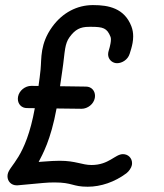

<svg xmlns="http://www.w3.org/2000/svg" viewBox="-20 -716 632 739"><path d="M248.3 -383.6 211.1 -384.1C214 -403.9 216.7 -423.5 219.6 -442.7C225.3 -479.7 227 -507.1 230.8 -528.8C233.9 -546.3 238.4 -560.2 247.4 -572.6C269.2 -602.8 289.1 -612.5 321.8 -612.7C324.4 -612.7 327 -612.8 329.4 -612.8C377 -612.8 392.1 -608.2 405.5 -573.9C407.5 -568.8 407.4 -560 405.3 -548.5C403.9 -540.3 401.5 -530.7 398.2 -520.1C397.6 -518.1 397.1 -516.2 396.8 -514.3C396.4 -511.9 396.1 -509.5 396.1 -507.2C396.1 -488.3 410.2 -475.2 425.8 -473.1C427.4 -472.9 429.1 -472.8 430.8 -472.8C449.1 -472.8 471.8 -485.5 479.1 -509C482.7 -520.4 487.5 -534.8 490.3 -550.8C491.7 -558.8 492.6 -567.3 492.6 -576C492.6 -588.7 490.7 -601.9 485.5 -615.2C458.5 -684.4 397.9 -696.4 339.4 -696.4C338.2 -696.4 337 -696.4 335.8 -696.4C277.2 -695.9 221.1 -668 181.1 -612.8C157.4 -580.1 147.2 -549.9 142.4 -522.7C137.5 -494.7 138.3 -469.8 136.2 -448.5C134.3 -428.8 131.4 -407.1 128.2 -385.1L100.4 -385.5C76.8 -385.5 53.6 -367.3 49.4 -343.6C49 -340.9 48.7 -338.3 48.7 -335.7C48.7 -315.7 62.6 -300 83.6 -300L114 -299.6C79.1 -105.5 15.8 -81 9.4 -44.5C9 -42.2 8.8 -39.8 8.8 -37.5C8.8 -18 23.5 -2.7 43.9 -2.7H47.5L146.4 -11.8C161 -13.1 175.2 -13.8 189.1 -13.8C260.2 -13.8 258.2 2.7 317.5 2.7C368.4 2.7 421.6 -15.5 466.6 -49.1C476.1 -56.4 485.7 -70 487.7 -80.9C488.1 -83.3 488.3 -85.6 488.3 -87.9C488.3 -107.4 473.6 -122.7 453.2 -122.7C422.8 -122.7 399.4 -80.9 332.2 -80.9C295.4 -80.9 271.9 -97.2 209.7 -97.2C190.8 -97.2 172.2 -95.9 153.7 -94.5L128.8 -92.7C143.9 -122.4 175.2 -175.9 197.7 -298.5L294 -297.3C317.6 -297.3 340.8 -315.5 345 -339.1C345.5 -341.8 345.7 -344.4 345.7 -347C345.7 -367 331.8 -382.7 310.9 -382.7Z"/></svg>

Font: TudorRose
Style: BoldOblique
Weight: 500
Version: Version 001.000